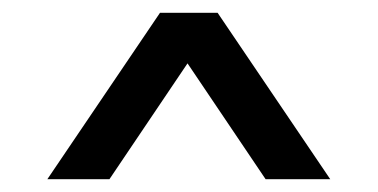

<svg xmlns="http://www.w3.org/2000/svg" viewBox="-20 -720 590 300"><path d="M230 -700H320L496 -440H395L273 -621L151 -440H54Z"/></svg>

Font: Golos UI
Style: Regular
Weight: 400
Designer: A.Korolkova, Vitaly Kuzmin
Foundry: ParaType Ltd
Version: Version 2.000